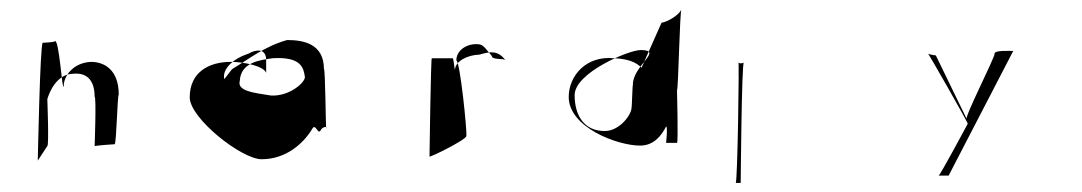

<svg xmlns="http://www.w3.org/2000/svg" viewBox="-20 -392 2379 422"><path d="M63 -39 84 -71C88 -72 84 -174 84 -174C88 -188 104 -230 142 -230C166 -232 188 -221 188 -179C192 -180 188 -71 188 -71C192 -72 226 -75 232 -75C236 -76 238 -184 241 -184C241 -238 210 -256 180 -256C139 -254 120 -223 120 -203C117 -184 110 -312 100 -301C98 -299 75 -298 74 -298C68 -299 63 -32 63 -39Z M397 -178C397 -132 511 -42 555 -42C608 -42 647 -76 667 -110C674 -121 679 -94 685 -106C687 -112 700 -116 697 -110C696 -105 695 -244 692 -240C692 -296 647 -304 611 -304C561 -290 527 -262 490 -240L473 -218C468 -238 489 -262 526 -274C543 -284 565 -286 565 -260V-232C560 -246 519 -256 487 -256C440 -256 397 -234 397 -178ZM507 -214C509 -256 553 -260 579 -264C643 -268 647 -242 650 -224C653 -213 618 -180 576 -182C537 -188 501 -192 507 -214Z M924 -48C924 -45 1005 -85 1005 -93C1007 -102 991 -259 983 -259C983 -280 1003 -295 1027 -295C1042 -295 1043 -290 1061 -269C1061 -260 1087 -264 1091 -260C1075 -280 1060 -280 1034 -272C1006 -271 981 -257 980 -239C979 -238 977 -264 975 -264H929C927 -264 924 -51 924 -48Z M1230 -179C1230 -112 1337 -72 1387 -72C1417 -72 1434 -94 1444 -114C1448 -114 1444 -78 1444 -78H1468C1471 -78 1468 -194 1468 -194C1471 -194 1474 -372 1478 -372C1474 -360 1448 -344 1434 -342L1390 -243C1378 -256 1358 -263 1329 -264C1268 -270 1230 -225 1230 -179ZM1243 -183C1243 -232 1362 -282 1388 -282C1440 -282 1370 -248 1371 -205C1370 -205 1369 -156 1368 -155C1368 -140 1342 -104 1309 -104C1264 -104 1243 -138 1243 -183Z M1597 10H1608C1608 15 1610 -256 1615 -255C1618 -253 1600 -251 1603 -256C1605 -261 1601 12 1597 10Z M2019 -275C2019 -278 2109 -120 2107 -120C2107 -120 2046 -6 2043 -6C2043 -6 2067 -6 2065 -6L2207 -280C2200 -280 2165 -282 2166 -274C2167 -266 2097 -130 2105 -130L2037 -270C2040 -270 2019 -272 2019 -275Z"/></svg>

Font: pokerface
Style: Regular
Weight: 400
Version: Version 1